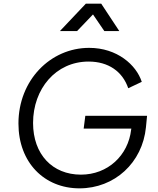

<svg xmlns="http://www.w3.org/2000/svg" viewBox="-20 -1019 867 1051"><path d="M402 -849 489 -940 551 -849H633L534 -999H450L308 -849ZM415 12C607 12 760 -128 779 -323L785 -385H447L438 -315H699L698 -310C682 -168 570 -63 423 -63C267 -63 161 -174 161 -346C161 -532 285 -682 465 -682C574 -682 651 -627 682 -536L756 -571C726 -664 621 -757 468 -757C256 -757 81 -580 81 -343C81 -129 223 12 415 12Z"/></svg>

Font: Plus Jakarta Sans
Style: Italic
Weight: 400
Italic angle: -8°
Designer: Gumpita Rahayu
Foundry: Tokotype
Version: Version 2.071;gftools[0.9.30]